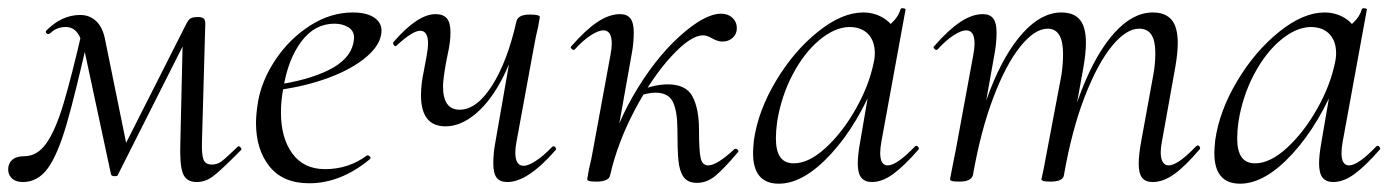

<svg xmlns="http://www.w3.org/2000/svg" viewBox="-26 -429 3357 462"><path d="M408 -87 414 -348 443 -376 257 -7Q256 -5 250 -5Q242 -5 241 -10L178 -304Q171 -335 160.5 -349.5Q150 -364 132 -364Q110 -364 95 -349L91 -347Q87 -347 85 -350Q83 -353 86 -356Q123 -393 167 -393Q189 -393 204.5 -379Q220 -365 226 -338L281 -68L254 -39L420 -367Q426 -380 431.5 -384Q437 -388 450 -388Q460 -388 464 -384.5Q468 -381 468 -372L460 -89Q459 -58 463.5 -45.5Q468 -33 484 -33Q497 -33 507.5 -41Q518 -49 546 -76L548 -77Q551 -77 553.5 -73.5Q556 -70 554 -68L538 -52Q503 -17 485.5 -4Q468 9 447 9Q422 9 414 -12Q406 -33 408 -87ZM-6 -27Q-1 -53 32 -53Q63 -53 85 -83.5Q107 -114 126.5 -178.5Q146 -243 174 -365L191 -361Q156 -205 134.5 -131Q113 -57 89 -24Q65 9 29 9Q11 9 1.5 -1Q-8 -11 -6 -27Z M590 -133Q590 -155 595 -185Q604 -236 637 -285.5Q670 -335 719.5 -367Q769 -399 823 -399Q859 -399 877.5 -384.5Q896 -370 891 -345Q885 -314 847.5 -285.5Q810 -257 752.5 -237.5Q695 -218 631 -211L633 -224Q713 -235 764 -260Q815 -285 824 -324Q826 -334 826 -338Q826 -355 812 -363.5Q798 -372 779 -372Q731 -372 699 -329Q667 -286 656 -218Q650 -187 650 -159Q650 -97 677.5 -59.5Q705 -22 756 -22Q813 -22 857 -55H859Q862 -55 864.5 -52Q867 -49 864 -46Q794 12 718 12Q655 12 622.5 -28.5Q590 -69 590 -133Z M987 -200Q987 -227 994 -259L1001 -297Q1004 -314 1004 -324Q1004 -355 985 -355Q967 -355 929 -320Q927 -318 926 -318Q923 -318 921 -321.5Q919 -325 921 -328Q979 -395 1022 -395Q1040 -395 1049 -385Q1058 -375 1058 -351Q1058 -328 1051 -297L1047 -277Q1040 -237 1040 -221Q1040 -165 1080 -165Q1121 -165 1158 -223Q1195 -281 1217 -379L1231 -378Q1214 -302 1185 -244.5Q1156 -187 1119.5 -156Q1083 -125 1046 -125Q987 -125 987 -200ZM1161 -36Q1161 -61 1166 -87L1217 -379Q1222 -394 1249 -394Q1273 -394 1273 -388L1269 -365Q1263 -341 1258 -312L1217 -89Q1214 -74 1214 -62Q1214 -30 1234 -30Q1245 -30 1263.5 -42Q1282 -54 1303 -76Q1304 -77 1306 -77Q1309 -77 1311 -73.5Q1313 -70 1311 -68Q1244 9 1195 9Q1177 9 1169 -1.5Q1161 -12 1161 -36Z M1709 -396Q1726 -396 1736.5 -386Q1747 -376 1747 -361Q1747 -347 1737 -338Q1727 -329 1712 -329Q1701 -329 1687 -337Q1675 -344 1666 -344Q1636 -344 1589.5 -293.5Q1543 -243 1501.5 -164.5Q1460 -86 1442 -7L1428 -8Q1444 -105 1495.5 -195Q1547 -285 1608 -340.5Q1669 -396 1709 -396ZM1387 2 1391 -21Q1397 -45 1402 -74L1443 -297Q1446 -312 1446 -324Q1446 -356 1426 -356Q1414 -356 1395.5 -344Q1377 -332 1357 -310Q1356 -309 1354 -309Q1351 -309 1348.5 -312.5Q1346 -316 1349 -318Q1383 -357 1411.5 -376Q1440 -395 1466 -395Q1483 -395 1491 -384.5Q1499 -374 1499 -351Q1499 -325 1494 -299L1442 -7Q1441 0 1432.5 4Q1424 8 1410 8Q1396 8 1391.5 6.5Q1387 5 1387 2ZM1604 -118Q1604 -160 1593.5 -183Q1583 -206 1551 -206Q1537 -206 1517 -200L1515 -212Q1551 -226 1581 -226Q1625 -226 1640.5 -196.5Q1656 -167 1656 -116Q1656 -66 1660 -48.5Q1664 -31 1678 -31Q1699 -31 1741 -70Q1742 -71 1744 -71Q1748 -71 1750 -67.5Q1752 -64 1749 -62Q1716 -23 1695.5 -6Q1675 11 1651 11Q1629 11 1619 -3Q1609 -17 1606.5 -42.5Q1604 -68 1604 -118Z M1786 -61Q1786 -69 1788 -91Q1798 -162 1841 -234Q1884 -306 1942 -352.5Q2000 -399 2051 -399Q2082 -399 2106 -381.5Q2130 -364 2133 -330L2090 -357Q2104 -359 2120 -374Q2136 -389 2141 -407Q2142 -410 2148 -409Q2154 -408 2153 -406L2095 -89Q2092 -73 2092 -61Q2092 -31 2110 -31Q2132 -31 2176 -77Q2177 -78 2179 -78Q2182 -78 2184 -74.5Q2186 -71 2184 -69Q2150 -30 2123.5 -10.5Q2097 9 2072 9Q2055 9 2046.5 -1.5Q2038 -12 2038 -36Q2038 -56 2044 -89L2068 -229L2085 -246Q2040 -131 1974 -59Q1908 13 1848 13Q1786 13 1786 -61ZM2076 -277Q2079 -289 2079 -301Q2079 -330 2063 -347Q2047 -364 2017 -364Q1982 -363 1945.5 -332.5Q1909 -302 1881.5 -250Q1854 -198 1844 -136Q1841 -114 1841 -96Q1841 -66 1851.5 -51Q1862 -36 1884 -36Q1920 -36 1960.5 -73Q2001 -110 2033 -166.5Q2065 -223 2076 -277Z M2714 -35Q2714 -56 2720 -89L2749 -248Q2754 -274 2754 -302Q2754 -331 2744.5 -345.5Q2735 -360 2715 -360Q2684 -360 2649.5 -318Q2615 -276 2584 -196Q2553 -116 2534 -7L2523 -8Q2542 -124 2577 -213Q2612 -302 2656 -350.5Q2700 -399 2748 -399Q2778 -399 2793 -381.5Q2808 -364 2808 -325Q2808 -302 2802 -267L2770 -89Q2767 -74 2767 -63Q2767 -47 2772 -39Q2777 -31 2786 -31Q2808 -31 2852 -77Q2854 -79 2856 -79Q2859 -79 2861 -75.5Q2863 -72 2860 -69Q2826 -29 2799.5 -10Q2773 9 2748 9Q2730 9 2722 -1.5Q2714 -12 2714 -35ZM2260 2Q2260 1 2268 -39L2274 -69L2316 -297Q2319 -312 2319 -324Q2319 -356 2299 -356Q2287 -356 2268.5 -344Q2250 -332 2230 -310Q2229 -309 2227 -309Q2224 -309 2221.5 -312.5Q2219 -316 2222 -318Q2256 -357 2284.5 -376Q2313 -395 2339 -395Q2356 -395 2364 -384.5Q2372 -374 2372 -351Q2372 -325 2367 -299L2315 -7Q2310 8 2283 8Q2269 8 2264.5 6.5Q2260 5 2260 2ZM2480 2 2485 -21 2495 -74 2528 -248Q2532 -275 2532 -299Q2532 -360 2495 -360Q2464 -360 2429.5 -317.5Q2395 -275 2364.5 -195Q2334 -115 2315 -7L2302 -8Q2322 -124 2356.5 -212.5Q2391 -301 2435.5 -350Q2480 -399 2528 -399Q2558 -399 2572.5 -381.5Q2587 -364 2587 -326Q2587 -302 2581 -267L2534 -7Q2533 0 2525 4Q2517 8 2503 8Q2489 8 2484.5 6.5Q2480 5 2480 2Z M2896 -61Q2896 -69 2898 -91Q2908 -162 2951 -234Q2994 -306 3052 -352.5Q3110 -399 3161 -399Q3192 -399 3216 -381.5Q3240 -364 3243 -330L3200 -357Q3214 -359 3230 -374Q3246 -389 3251 -407Q3252 -410 3258 -409Q3264 -408 3263 -406L3205 -89Q3202 -73 3202 -61Q3202 -31 3220 -31Q3242 -31 3286 -77Q3287 -78 3289 -78Q3292 -78 3294 -74.5Q3296 -71 3294 -69Q3260 -30 3233.5 -10.5Q3207 9 3182 9Q3165 9 3156.5 -1.5Q3148 -12 3148 -36Q3148 -56 3154 -89L3178 -229L3195 -246Q3150 -131 3084 -59Q3018 13 2958 13Q2896 13 2896 -61ZM3186 -277Q3189 -289 3189 -301Q3189 -330 3173 -347Q3157 -364 3127 -364Q3092 -363 3055.5 -332.5Q3019 -302 2991.5 -250Q2964 -198 2954 -136Q2951 -114 2951 -96Q2951 -66 2961.5 -51Q2972 -36 2994 -36Q3030 -36 3070.5 -73Q3111 -110 3143 -166.5Q3175 -223 3186 -277Z"/></svg>

Font: Cormorant Garamond
Style: Italic
Weight: 400
Italic angle: -10°
Designer: Christian Thalmann (Catharsis Fonts)
Foundry: Catharsis Fonts
Version: Version 4.000